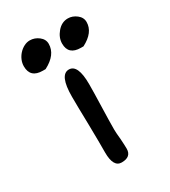

<svg xmlns="http://www.w3.org/2000/svg" viewBox="-147 -649 643 725"><g transform="rotate(-30 174.5 -286.5)"><path d="M84 -449Q30 -449 30 -499Q30 -513 35.5 -526Q41 -539 50.5 -549.5Q60 -560 72.5 -566.5Q85 -573 98 -573Q119 -573 136.5 -559.5Q154 -546 154 -526Q154 -479 96 -449ZM252 -452Q198 -452 198 -501Q198 -527 217.5 -550Q237 -573 264 -573Q284 -573 301.5 -559.5Q319 -546 319 -526Q319 -481 263 -452ZM169 0Q133 0 133 -64Q133 -84 133 -114.5Q133 -145 132 -187Q131 -228 130.5 -258.5Q130 -289 130 -309Q130 -404 171 -404Q210 -404 210 -318Q210 -301 209.5 -276.5Q209 -252 208 -220Q207 -188 206.5 -163.5Q206 -139 206 -122Q206 -108 209 -79Q210 -65 210.5 -54Q211 -43 211 -36Q211 0 169 0Z"/></g></svg>

Font: Dongol
Style: Regular
Weight: 400
Designer: Abdo Mohamed and Ibrahim Hamdi
Foundry: Protype Foundry
Version: Version 1.000;hotconv 1.0.109;makeotfexe 2.5.65596